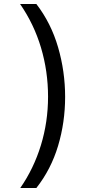

<svg xmlns="http://www.w3.org/2000/svg" viewBox="-20 -812 459 967"><path d="M82 135Q150 37 186 -80.5Q222 -198 222 -325Q222 -453 186.5 -572Q151 -691 81 -792H163Q237 -696 272.5 -574Q308 -452 308 -324Q308 -196 272.5 -77.5Q237 41 163 135Z"/></svg>

Font: utelugu25
Style: Book
Weight: 400
Designer: Jelle Bosma - Monotype Design Team
Foundry: Monotype Imaging Inc.
Version: Version 2.003